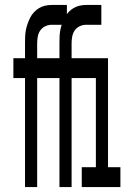

<svg xmlns="http://www.w3.org/2000/svg" viewBox="-20 -755 540 775"><path d="M81 0V-440H34V-520H81V-580Q81 -594 81.5 -607.5Q82 -621 84.5 -634Q87 -647 91.5 -659.5Q96 -672 102 -684Q108 -696 117.5 -706Q127 -716 138 -722.5Q149 -729 162 -732Q175 -735 189 -735H250V-655H189Q175 -655 162.5 -649Q150 -643 142.5 -632Q135 -621 132.5 -607.5Q130 -594 130 -580V-520H228V-440H130V0ZM220 0V-440H173V-520H220V-580Q220 -594 220.5 -607.5Q221 -621 223.5 -634Q226 -647 230.5 -659.5Q235 -672 241 -684Q247 -696 256.5 -706Q266 -716 277 -722.5Q288 -729 301 -732Q314 -735 328 -735H389V-655H328Q314 -655 301.5 -649Q289 -643 281.5 -632Q274 -621 271.5 -607.5Q269 -594 269 -580V-520H367V-440H269V0ZM310 0V-80H367V-440H317V-520H416V-80H466V0Z"/></svg>

Font: Iosevka Curly Medium
Style: Regular
Weight: 500
Monospace: yes
Designer: Belleve Invis
Foundry: Belleve Invis
Version: Version 22.1.2; ttfautohint (v1.8.4)